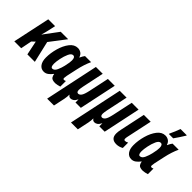

<svg xmlns="http://www.w3.org/2000/svg" viewBox="-4 -1594 2659 2659"><g transform="rotate(45 1325.5 -264.5)"><path d="M125 0 157 -163 203 -207 246 0H392L319 -315L497 -548H351L191 -333H189Q208 -396 218 -444L241 -548H107L-10 0Z M697 -69H701Q701 -48 718 -19Q735 10 801 10Q815 10 840 4.5Q865 -1 884 -7V-117Q867 -108 854 -108Q836 -108 836 -129Q836 -145 842 -176L876 -332Q902 -454 946 -548H827Q808 -525 787 -479H784Q771 -521 742 -539.5Q713 -558 679 -558Q610 -558 560.5 -493.5Q511 -429 484.5 -334.5Q458 -240 458 -151Q458 -76 489.5 -33Q521 10 574 10Q611 10 641 -12Q671 -34 697 -69ZM597 -171Q597 -209 610 -273.5Q623 -338 646.5 -389.5Q670 -441 703 -441Q742 -441 742 -378Q742 -358 738.5 -331Q735 -304 724 -257Q713 -207 690 -155.5Q667 -104 628 -104Q597 -104 597 -171Z M1007 240 1043 71Q1048 47 1050 24.5Q1052 2 1052 -17H1055Q1070 10 1100 10Q1122 10 1144 -4.5Q1166 -19 1186 -58H1188V0H1293L1409 -548H1275L1212 -252Q1194 -168 1173 -140Q1152 -112 1127 -112Q1097 -112 1097 -158Q1097 -172 1100 -189.5Q1103 -207 1107 -230L1174 -548H1040L873 240Z M1474 240 1510 71Q1515 47 1517 24.5Q1519 2 1519 -17H1522Q1537 10 1567 10Q1589 10 1611 -4.5Q1633 -19 1653 -58H1655V0H1760L1876 -548H1742L1679 -252Q1661 -168 1640 -140Q1619 -112 1594 -112Q1564 -112 1564 -158Q1564 -172 1567 -189.5Q1570 -207 1574 -230L1641 -548H1507L1340 240Z M2097 -18V-123Q2069 -108 2049 -108Q2028 -108 2028 -133Q2028 -141 2029 -148Q2030 -155 2031 -163L2113 -548H1979L1900 -177Q1890 -131 1890 -96Q1890 10 1996 10Q2049 10 2097 -18Z M2496 -606Q2516 -633 2548 -682Q2580 -731 2597 -759L2599 -769H2477Q2470 -747 2448 -694.5Q2426 -642 2414 -619L2411 -606ZM2412 -69H2416Q2416 -48 2433 -19Q2450 10 2516 10Q2530 10 2555 4.5Q2580 -1 2599 -7V-117Q2582 -108 2569 -108Q2551 -108 2551 -129Q2551 -145 2557 -176L2591 -332Q2617 -454 2661 -548H2542Q2523 -525 2502 -479H2499Q2486 -521 2457 -539.5Q2428 -558 2394 -558Q2325 -558 2275.5 -493.5Q2226 -429 2199.5 -334.5Q2173 -240 2173 -151Q2173 -76 2204.5 -33Q2236 10 2289 10Q2326 10 2356 -12Q2386 -34 2412 -69ZM2312 -171Q2312 -209 2325 -273.5Q2338 -338 2361.5 -389.5Q2385 -441 2418 -441Q2457 -441 2457 -378Q2457 -358 2453.5 -331Q2450 -304 2439 -257Q2428 -207 2405 -155.5Q2382 -104 2343 -104Q2312 -104 2312 -171Z"/></g></svg>

Font: Noto Sans UI Condensed ExtraBold
Style: Italic
Weight: 800
Width: 3
Designer: Monotype Design Team
Foundry: Monotype Imaging Inc.
Version: 1.001